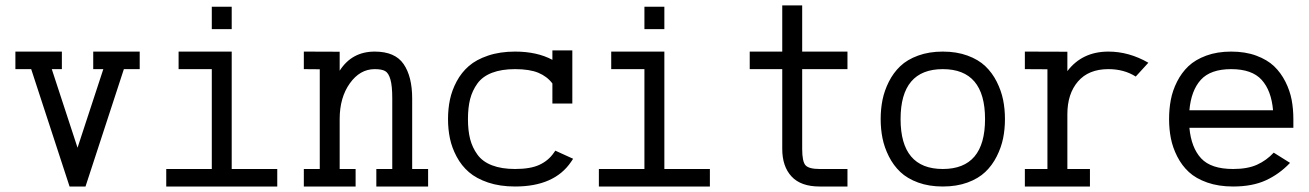

<svg xmlns="http://www.w3.org/2000/svg" viewBox="-20 -678 4812 706"><path d="M36.6 -423.8V-488.3H207.5V-423.8H170.4L265.1 -134.8L359.9 -423.8H322.8V-488.3H493.7V-423.8H435.5L294.4 7.8H235.8L94.7 -423.8Z M832 -653.3V-570.8H758.8V-653.3ZM591.3 7.8V-56.6H758.8V-423.8H636.7V-488.3H832V-56.6H999.5V7.8Z M1097.2 7.8V-56.6H1155.8V-423.3L1097.2 -423.8V-488.3L1229 -487.8V-418Q1273.9 -488.3 1357.9 -488.3Q1432.6 -488.3 1464.1 -442.4Q1495.6 -396.5 1495.6 -315.9V-56.6H1554.2V7.8H1363.8V-56.6H1422.4V-315.9Q1422.4 -362.8 1415.5 -386.2Q1408.7 -409.7 1396.2 -416.7Q1383.8 -423.8 1357.9 -423.8Q1303.7 -423.8 1266.4 -371.6Q1229 -319.3 1229 -240.2V-56.6H1287.6V7.8Z M2084.5 -297.4H2011.2V-371.1Q1991.7 -397 1959.5 -410.4Q1927.2 -423.8 1874 -423.8Q1824.2 -423.8 1789.3 -410.4Q1754.4 -397 1735.6 -371.1Q1716.8 -345.2 1708.7 -313.7Q1700.7 -282.2 1700.7 -240.2Q1700.7 -198.2 1708.7 -166.7Q1716.8 -135.3 1735.6 -109.4Q1754.4 -83.5 1789.3 -70.1Q1824.2 -56.6 1874 -56.6Q1930.7 -56.6 1963.6 -72Q1996.6 -87.4 2016.1 -115.7L2022 -124L2087.4 -94.2L2079.6 -82.5Q2018.1 7.8 1874 7.8Q1818.4 7.8 1774.9 -6.8Q1731.4 -21.5 1704.1 -45.2Q1676.8 -68.8 1659.2 -101.8Q1641.6 -134.8 1634.5 -168.7Q1627.4 -202.6 1627.4 -240.2Q1627.4 -277.8 1634.5 -311.8Q1641.6 -345.7 1659.2 -378.7Q1676.8 -411.6 1704.1 -435.3Q1731.4 -459 1774.9 -473.6Q1818.4 -488.3 1874 -488.3Q1954.6 -488.3 2011.2 -458V-492.7H2084.5Z M2422.9 -653.3V-570.8H2349.6V-653.3ZM2182.1 7.8V-56.6H2349.6V-423.8H2227.5V-488.3H2422.9V-56.6H2590.3V7.8Z M2856.4 -658.2H2929.7V-488.3H3096.2V-423.8H2929.7V-130.4Q2929.7 -83.5 2942.1 -70.1Q2954.6 -56.6 2993.7 -56.6H3096.2V7.8H2993.7Q2924.8 7.8 2890.6 -29.1Q2856.4 -65.9 2856.4 -130.4V-423.8H2736.8V-488.3H2856.4Z M3446.8 -56.6Q3602.1 -56.6 3602.1 -240.2Q3602.1 -423.8 3446.8 -423.8Q3291.5 -423.8 3291.5 -240.2Q3291.5 -56.6 3446.8 -56.6ZM3668.5 -311Q3675.3 -277.3 3675.3 -240.2Q3675.3 -203.1 3668.5 -169.4Q3661.6 -135.7 3645 -102.8Q3628.4 -69.8 3603 -45.7Q3577.6 -21.5 3537.6 -6.8Q3497.6 7.8 3446.8 7.8Q3396 7.8 3356 -6.8Q3315.9 -21.5 3290.5 -45.7Q3265.1 -69.8 3248.5 -102.8Q3231.9 -135.7 3225.1 -169.4Q3218.3 -203.1 3218.3 -240.2Q3218.3 -277.3 3225.1 -311Q3231.9 -344.7 3248.5 -377.7Q3265.1 -410.6 3290.5 -434.8Q3315.9 -459 3356 -473.6Q3396 -488.3 3446.8 -488.3Q3497.6 -488.3 3537.6 -473.6Q3577.6 -459 3603 -434.8Q3628.4 -410.6 3645 -377.7Q3661.6 -344.7 3668.5 -311Z M4156.2 -396.5Q4113.3 -423.8 4055.7 -423.8Q3982.9 -423.8 3943.8 -378.4Q3904.8 -333 3904.8 -258.3V-56.6H3987.8V7.8H3748.5V-56.6H3831.5V-423.3L3748.5 -423.8V-488.3L3904.8 -487.8V-416.5Q3959.5 -488.3 4055.7 -488.3Q4131.3 -488.3 4202.6 -447.3Z M4353.5 -272.5H4661.1Q4654.8 -345.2 4619.1 -384.5Q4583.5 -423.8 4507.3 -423.8Q4431.2 -423.8 4395.5 -384.5Q4359.9 -345.2 4353.5 -272.5ZM4353.5 -208Q4360.4 -134.8 4396.7 -95.7Q4433.1 -56.6 4514.2 -56.6Q4567.4 -56.6 4602.1 -72.3Q4636.7 -87.9 4663.6 -116.7L4723.6 -79.1Q4684.1 -37.6 4634.5 -14.9Q4585 7.8 4514.2 7.8Q4460.9 7.8 4419.2 -6.8Q4377.4 -21.5 4351.6 -45.4Q4325.7 -69.3 4308.8 -102.5Q4292 -135.7 4285.4 -169.4Q4278.8 -203.1 4278.8 -240.2Q4278.8 -277.3 4285.2 -311Q4291.5 -344.7 4308.1 -377.7Q4324.7 -410.6 4349.9 -434.6Q4375 -458.5 4415.3 -473.4Q4455.6 -488.3 4507.3 -488.3Q4559.1 -488.3 4599.4 -473.4Q4639.6 -458.5 4664.8 -434.6Q4689.9 -410.6 4706.5 -377.7Q4723.1 -344.7 4729.5 -311Q4735.8 -277.3 4735.8 -240.2V-208Z"/></svg>

Font: AzarMehrMonospaced
Style: SerifBold
Weight: 1
Designer: Amin Abedi
Version: Version 1.00